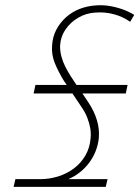

<svg xmlns="http://www.w3.org/2000/svg" viewBox="-20 -728 543 748"><path d="M135 -30H40L33 0H392L399 -30H246Q295 -51 327 -93.5Q359 -136 365 -190Q368 -225 357.5 -260Q347 -295 325 -328L301 -364H470L477 -397H278L255 -432Q243 -451 234 -469Q225 -487 219.5 -507Q214 -527 214 -549Q216 -585 235.5 -613.5Q255 -642 285.5 -659.5Q316 -677 351 -679Q389 -682 424 -672.5Q459 -663 487 -643L503 -670Q482 -683 456.5 -692Q431 -701 405 -705Q379 -709 354 -707Q321 -705 291 -693.5Q261 -682 237.5 -661Q214 -640 199.5 -612.5Q185 -585 183 -551Q180 -515 194 -481Q208 -447 229 -413L240 -397H118L111 -364H262L299 -309Q312 -290 320 -269.5Q328 -249 331.5 -229Q335 -209 333 -190Q330 -152 312.5 -122Q295 -92 267.5 -71.5Q240 -51 206 -40.5Q172 -30 135 -30Z"/></svg>

Font: Advent Pro ExtraLight
Style: Italic
Weight: 250
Italic angle: -12°
Version: Version 3.000